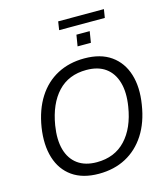

<svg xmlns="http://www.w3.org/2000/svg" viewBox="-139 -1089 1051 1204"><g transform="rotate(-15 386.0 -486.5)"><path d="M79.9 -365.3Q97.9 -476.9 147.6 -554.6Q197.2 -632.4 274.4 -673.2Q351.5 -713.9 449.8 -713.9Q555.5 -713.9 622.5 -666.5Q689.5 -619.1 715.6 -534.9Q741.8 -450.7 723.8 -340.1Q706.8 -229.1 656.6 -151.1Q606.4 -73.1 529.6 -32.1Q452.7 8.9 353.3 8.9Q248.7 8.9 181.7 -38.2Q114.7 -85.4 88.8 -169.8Q62.9 -254.3 79.9 -365.3ZM165.6 -355.3Q151.1 -264.8 169.2 -199.9Q187.4 -135 235.7 -99.7Q284.1 -64.5 359.6 -64.5Q475.1 -64.5 546.2 -140.3Q617.3 -216 638.5 -350.1Q653.1 -440.1 634.4 -505.3Q615.8 -570.5 567.7 -605.5Q519.6 -640.5 443.6 -640.5Q328.2 -640.5 258 -565.5Q187.8 -490.4 165.6 -355.3ZM344.1 -925.6 352.5 -980.5H649.4L640.6 -925.6ZM429.5 -797.5 441.4 -870.2H527.7L515.9 -797.5Z"/></g></svg>

Font: Mulish ExtraLight
Style: Italic
Weight: 200
Italic angle: -9°
Designer: Vernon Adams
Foundry: Vernon Adams
Version: Version 3.603